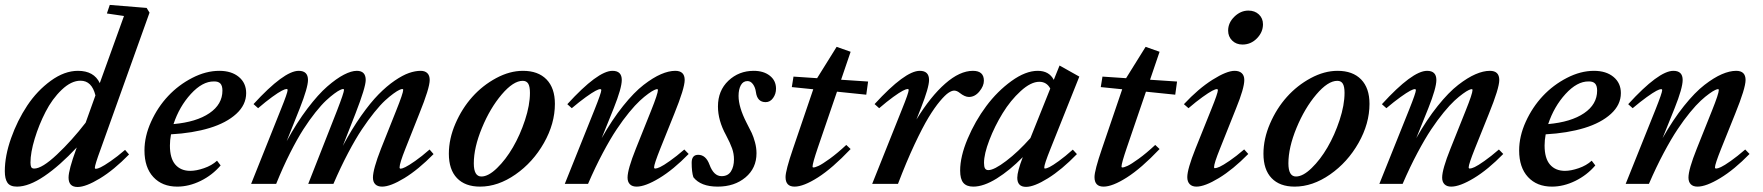

<svg xmlns="http://www.w3.org/2000/svg" viewBox="-20 -745 7142 778"><path d="M48.8 11.2Q21 11.2 10.3 -4.4Q-0.5 -20 -0.5 -51.3Q-0.5 -113.3 24.9 -185.1Q50.3 -256.8 90.3 -317.1Q130.4 -377.4 185.8 -417.7Q241.2 -458 295.9 -458Q360.8 -458 384.3 -408.2L482.4 -680.2L413.1 -690.4L424.8 -725.1L574.2 -712.9L585.9 -693.8L387.7 -140.1Q364.3 -76.7 364.3 -64.9Q364.3 -61 369.1 -61Q375 -61 387.9 -67.1Q400.9 -73.2 428 -91.8Q455.1 -110.4 486.8 -137.7L502.9 -119.1Q441.4 -56.2 384.5 -21.7Q327.6 12.7 294.4 12.7Q257.8 12.7 257.8 -25.4Q257.8 -56.2 288.6 -140.6L291 -147.5Q221.7 -73.2 159.2 -31Q96.7 11.2 48.8 11.2ZM103.5 -86.4Q103.5 -74.2 106.4 -68.1Q109.4 -62 118.7 -62Q150.4 -62 210.7 -118.7Q271 -175.3 327.1 -248L366.7 -358.4Q352.1 -418 306.2 -418Q268.6 -418 230 -381.1Q191.4 -344.2 164.6 -291.7Q137.7 -239.3 120.6 -182.9Q103.5 -126.5 103.5 -86.4Z M698.2 11.2Q637.2 11.2 601.3 -27.6Q565.4 -66.4 565.4 -135.3Q565.4 -192.9 592.3 -252Q619.1 -311 661.4 -356Q703.6 -400.9 759 -429.4Q814.5 -458 868.7 -458Q918 -458 947.8 -433.3Q977.5 -408.7 977.5 -367.7Q977.5 -320.3 937.5 -283.7Q897.5 -247.1 829.3 -226.3Q761.2 -205.6 672.9 -200.7Q668.5 -177.2 668.5 -155.3Q668.5 -103.5 690.4 -78.1Q712.4 -52.7 751 -52.7Q775.4 -52.7 806.6 -63.5Q837.9 -74.2 859.4 -93.8L874 -74.7Q840.3 -35.2 793 -12Q745.6 11.2 698.2 11.2ZM846.7 -415Q800.3 -415.5 753.4 -364.3Q706.5 -313 683.1 -242.2Q775.9 -250.5 828.6 -286.4Q881.3 -322.3 881.3 -377.9Q881.3 -397.9 872.8 -406.7Q864.3 -415.5 846.7 -415Z M997.6 0 1118.2 -301.8Q1145.5 -369.1 1145.5 -380.4Q1145.5 -384.3 1140.6 -384.3Q1135.3 -384.3 1121.8 -377.4Q1108.4 -370.6 1082.8 -352.1Q1057.1 -333.5 1025.9 -306.6L1007.3 -323.2Q1130.9 -458 1190.4 -458Q1228 -458 1228 -420.9Q1228 -390.6 1194.8 -306.2L1141.6 -172.9Q1182.1 -247.6 1225.8 -305.2Q1269.5 -362.8 1306.4 -394.8Q1343.3 -426.8 1373.5 -442.4Q1403.8 -458 1425.8 -458Q1461.9 -458 1461.9 -420.9Q1461.9 -391.6 1420.4 -284.7L1369.1 -153.8Q1405.3 -221.7 1443.1 -275.4Q1481 -329.1 1513.9 -362.5Q1546.9 -396 1579.3 -418.2Q1611.8 -440.4 1637.2 -449.2Q1662.6 -458 1684.6 -458Q1702.1 -458 1711.7 -448.5Q1721.2 -439 1721.2 -420.9Q1721.2 -388.2 1679.2 -284.7L1622.6 -142.1Q1599.1 -83 1599.1 -66.4Q1599.1 -61.5 1604 -61.5Q1609.4 -61.5 1622.6 -67.9Q1635.7 -74.2 1662.4 -92.8Q1689 -111.3 1720.7 -139.2L1736.8 -120.6Q1674.8 -57.6 1618.4 -23.2Q1562 11.2 1528.3 11.2Q1510.3 11.2 1500.7 1.7Q1491.2 -7.8 1491.2 -25.4Q1491.2 -59.1 1523.9 -142.6L1585.4 -296.9Q1613.8 -367.7 1613.8 -380.9Q1613.8 -384.3 1609.4 -384.3Q1606.4 -384.3 1598.1 -380.6Q1589.8 -377 1574.2 -365.7Q1558.6 -354.5 1540 -337.4Q1521.5 -320.3 1496.8 -289.8Q1472.2 -259.3 1446.5 -220.9Q1420.9 -182.6 1390.6 -125.2Q1360.4 -67.9 1331.1 0H1229L1345.7 -296.9Q1374 -370.1 1374 -380.9Q1374 -384.3 1369.6 -384.3Q1366.7 -384.3 1358.4 -380.6Q1350.1 -377 1334.7 -365.7Q1319.3 -354.5 1301 -337.4Q1282.7 -320.3 1258.3 -289.8Q1233.9 -259.3 1209.2 -220.9Q1184.6 -182.6 1155.5 -125.2Q1126.5 -67.9 1099.1 0Z M1925.3 11.2Q1864.7 11.2 1831.8 -23.2Q1798.8 -57.6 1798.8 -122.1Q1798.8 -182.6 1825.4 -244.1Q1852.1 -305.7 1893.8 -352.3Q1935.5 -398.9 1990.5 -428.5Q2045.4 -458 2099.1 -458Q2160.6 -458 2194.6 -423.1Q2228.5 -388.2 2228.5 -324.2Q2228.5 -244.1 2184.1 -165.8Q2139.6 -87.4 2068.8 -38.1Q1998 11.2 1925.3 11.2ZM1930.7 -29.8Q1959 -29.8 1994.1 -64Q2029.3 -98.1 2058.3 -147.9Q2087.4 -197.8 2107.4 -258.5Q2127.4 -319.3 2127.4 -368.7Q2127.4 -394.5 2120.4 -406Q2113.3 -417.5 2098.1 -417.5Q2060.1 -417.5 2012.9 -362.1Q1965.8 -306.6 1932.9 -226.8Q1899.9 -147 1899.9 -83Q1899.9 -29.8 1930.7 -29.8Z M2268.6 0 2389.6 -301.8Q2416.5 -369.1 2416.5 -379.9Q2416.5 -383.8 2411.6 -383.8Q2406.2 -383.8 2393.1 -377Q2379.9 -370.1 2354 -351.6Q2328.1 -333 2296.9 -306.6L2278.8 -322.8Q2402.3 -458 2461.9 -458Q2499.5 -458 2499.5 -420.9Q2499.5 -388.2 2466.8 -306.2L2418 -185.1Q2460.4 -260.3 2504.9 -315.7Q2549.3 -371.1 2587.9 -400.9Q2626.5 -430.7 2658.2 -444.3Q2689.9 -458 2716.3 -458Q2754.4 -458 2754.4 -420.9Q2754.4 -387.7 2712.4 -284.2L2655.3 -142.1Q2630.4 -79.6 2630.4 -66.9Q2630.4 -62 2635.3 -62Q2641.6 -62 2654.8 -68.1Q2668 -74.2 2694.3 -92.8Q2720.7 -111.3 2752.9 -139.2L2770.5 -121.1Q2708.5 -57.6 2651.6 -23.2Q2594.7 11.2 2559.6 11.2Q2542 11.2 2532.5 1.7Q2522.9 -7.8 2522.9 -25.4Q2522.9 -58.6 2556.6 -142.6L2618.2 -296.4Q2646 -365.7 2646 -380.4Q2646 -383.8 2642.1 -383.8Q2639.2 -383.8 2630.9 -380.1Q2622.6 -376.5 2606.9 -365.2Q2591.3 -354 2572.8 -336.9Q2554.2 -319.8 2529.3 -289.6Q2504.4 -259.3 2478.8 -220.9Q2453.1 -182.6 2422.6 -125.2Q2392.1 -67.9 2362.8 0Z M2888.2 11.2Q2819.3 11.2 2789.6 -26.9Q2782.7 -48.3 2782.7 -85.4Q2782.7 -117.7 2809.1 -117.7Q2840.3 -117.7 2855 -77.6Q2872.1 -31.2 2903.8 -31.2Q2929.7 -31.2 2941.9 -50.5Q2954.1 -69.8 2954.1 -99.1Q2954.1 -122.1 2946.5 -143.6Q2939 -165 2921.9 -197.3Q2889.2 -256.8 2889.2 -313.5Q2889.2 -377.9 2931.6 -418Q2974.1 -458 3034.2 -458Q3074.2 -458 3099.4 -438.2Q3124.5 -418.5 3124.5 -385.7Q3124.5 -364.3 3112.5 -347.7Q3100.6 -331.1 3082.5 -331.1Q3048.3 -331.1 3043 -372.1Q3040.5 -390.6 3031.2 -403.6Q3022 -416.5 3008.8 -416.5Q2991.2 -416.5 2981.9 -399.7Q2972.7 -382.8 2972.7 -356.4Q2972.7 -311 3004.9 -248Q3019 -221.2 3026.1 -206.1Q3033.2 -190.9 3039.3 -168.5Q3045.4 -146 3045.4 -124Q3045.4 -63.5 3000.7 -26.1Q2956.1 11.2 2888.2 11.2Z M3199.7 11.2Q3163.1 11.2 3163.1 -27.3Q3163.1 -54.2 3193.4 -142.6L3275.4 -383.3L3188.5 -392.1L3195.3 -434.6L3291 -428.2L3370.1 -555.2L3426.8 -535.2L3388.2 -421.9L3497.6 -414.6L3490.2 -361.3L3371.6 -373.5L3293.9 -146.5Q3272.5 -83.5 3272.5 -69.8Q3272.5 -66.4 3275.9 -66.4Q3282.7 -66.4 3297.1 -73Q3311.5 -79.6 3342.3 -101.8Q3373 -124 3409.2 -157.7L3426.8 -141.1Q3352.5 -63 3294.2 -25.9Q3235.8 11.2 3199.7 11.2Z M3514.2 0 3634.8 -301.8Q3662.1 -369.1 3662.1 -380.4Q3662.1 -384.3 3657.2 -384.3Q3651.9 -384.3 3638.4 -377.4Q3625 -370.6 3599.4 -352.1Q3573.7 -333.5 3542.5 -306.6L3523.9 -323.2Q3647.5 -458 3707 -458Q3744.6 -458 3744.6 -420.9Q3744.6 -390.6 3711.4 -306.2L3693.4 -260.7Q3751 -354.5 3810.1 -406.2Q3869.1 -458 3922.4 -458Q3966.8 -458 3966.8 -418Q3966.8 -396.5 3948.5 -374.3Q3930.2 -352.1 3906.2 -352.1Q3889.6 -352.1 3868.7 -368.7Q3857.4 -377.9 3846.2 -377.9Q3836.9 -377.9 3823.5 -369.1Q3810.1 -360.4 3788.3 -334.5Q3766.6 -308.6 3742.4 -268.8Q3718.3 -229 3685.5 -159.2Q3652.8 -89.4 3618.7 0Z M3923.8 11.2Q3896.5 11.2 3883.5 -4.2Q3870.6 -19.5 3870.6 -53.7Q3870.6 -110.8 3900.9 -182.6Q3931.2 -254.4 3976.3 -314.9Q4021.5 -375.5 4078.6 -416.7Q4135.7 -458 4185.1 -458Q4231 -458 4250 -421.4L4273.4 -479.5L4353.5 -434.6L4236.3 -141.1Q4211.4 -79.1 4211.4 -66.4Q4211.4 -62 4214.4 -62Q4220.2 -62 4232.7 -68.1Q4245.1 -74.2 4270.5 -92.5Q4295.9 -110.8 4327.1 -138.7L4343.8 -120.6Q4282.2 -57.1 4226.3 -22.5Q4170.4 12.2 4137.7 12.2Q4102.1 12.2 4102.1 -24.9Q4102.1 -50.3 4124.5 -108.4Q4071.8 -54.7 4018.8 -21.7Q3965.8 11.2 3923.8 11.2ZM3967.3 -85Q3967.3 -69.3 3971.4 -62.5Q3975.6 -55.7 3984.9 -55.7Q4008.3 -55.7 4057.1 -92.8Q4106 -129.9 4155.3 -185.5L4235.8 -386.2Q4221.2 -413.6 4191.4 -413.6Q4157.2 -413.6 4116 -376Q4074.7 -338.4 4042.7 -286.1Q4010.7 -233.9 3989 -177.5Q3967.3 -121.1 3967.3 -85Z M4451.7 11.2Q4415 11.2 4415 -27.3Q4415 -54.2 4445.3 -142.6L4527.3 -383.3L4440.4 -392.1L4447.3 -434.6L4543 -428.2L4622.1 -555.2L4678.7 -535.2L4640.1 -421.9L4749.5 -414.6L4742.2 -361.3L4623.5 -373.5L4545.9 -146.5Q4524.4 -83.5 4524.4 -69.8Q4524.4 -66.4 4527.8 -66.4Q4534.7 -66.4 4549.1 -73Q4563.5 -79.6 4594.2 -101.8Q4625 -124 4661.1 -157.7L4678.7 -141.1Q4604.5 -63 4546.1 -25.9Q4487.8 11.2 4451.7 11.2Z M5014.6 -564.5Q4989.3 -564.5 4972.9 -580.6Q4956.5 -596.7 4956.5 -621.1Q4956.5 -652.8 4981.9 -677.5Q5007.3 -702.1 5038.6 -702.1Q5064.5 -702.1 5081.1 -686.5Q5097.7 -670.9 5097.7 -646.5Q5097.7 -614.7 5073.2 -589.6Q5048.8 -564.5 5014.6 -564.5ZM4828.1 11.2Q4810.5 11.2 4800.8 1.2Q4791 -8.8 4791 -27.3Q4791 -59.6 4824.2 -142.6L4888.2 -301.8Q4915 -367.7 4915 -379.9Q4915 -383.8 4910.2 -383.8Q4904.8 -383.8 4891.6 -377Q4878.4 -370.1 4852.8 -351.8Q4827.1 -333.5 4795.9 -306.6L4777.3 -322.8Q4835.9 -385.7 4893.3 -421.9Q4950.7 -458 4982.9 -458Q5001.5 -458 5011.7 -448.5Q5022 -439 5022 -420.9Q5022 -387.7 4988.8 -306.2L4923.3 -142.1Q4899.4 -83 4899.4 -67.4Q4899.4 -63.5 4902.8 -63.5Q4909.2 -63.5 4922.4 -69.3Q4935.5 -75.2 4962.4 -93.5Q4989.3 -111.8 5021.5 -139.6L5038.1 -121.1Q4976.1 -58.1 4918.9 -23.4Q4861.8 11.2 4828.1 11.2Z M5226.1 11.2Q5165.5 11.2 5132.6 -23.2Q5099.6 -57.6 5099.6 -122.1Q5099.6 -182.6 5126.2 -244.1Q5152.8 -305.7 5194.6 -352.3Q5236.3 -398.9 5291.3 -428.5Q5346.2 -458 5399.9 -458Q5461.4 -458 5495.4 -423.1Q5529.3 -388.2 5529.3 -324.2Q5529.3 -244.1 5484.9 -165.8Q5440.4 -87.4 5369.6 -38.1Q5298.8 11.2 5226.1 11.2ZM5231.4 -29.8Q5259.8 -29.8 5294.9 -64Q5330.1 -98.1 5359.1 -147.9Q5388.2 -197.8 5408.2 -258.5Q5428.2 -319.3 5428.2 -368.7Q5428.2 -394.5 5421.1 -406Q5414.1 -417.5 5398.9 -417.5Q5360.8 -417.5 5313.7 -362.1Q5266.6 -306.6 5233.6 -226.8Q5200.7 -147 5200.7 -83Q5200.7 -29.8 5231.4 -29.8Z M5569.3 0 5690.4 -301.8Q5717.3 -369.1 5717.3 -379.9Q5717.3 -383.8 5712.4 -383.8Q5707 -383.8 5693.8 -377Q5680.7 -370.1 5654.8 -351.6Q5628.9 -333 5597.7 -306.6L5579.6 -322.8Q5703.1 -458 5762.7 -458Q5800.3 -458 5800.3 -420.9Q5800.3 -388.2 5767.6 -306.2L5718.8 -185.1Q5761.2 -260.3 5805.7 -315.7Q5850.1 -371.1 5888.7 -400.9Q5927.2 -430.7 5959 -444.3Q5990.7 -458 6017.1 -458Q6055.2 -458 6055.2 -420.9Q6055.2 -387.7 6013.2 -284.2L5956.1 -142.1Q5931.2 -79.6 5931.2 -66.9Q5931.2 -62 5936 -62Q5942.4 -62 5955.6 -68.1Q5968.8 -74.2 5995.1 -92.8Q6021.5 -111.3 6053.7 -139.2L6071.3 -121.1Q6009.3 -57.6 5952.4 -23.2Q5895.5 11.2 5860.4 11.2Q5842.8 11.2 5833.3 1.7Q5823.7 -7.8 5823.7 -25.4Q5823.7 -58.6 5857.4 -142.6L5918.9 -296.4Q5946.8 -365.7 5946.8 -380.4Q5946.8 -383.8 5942.9 -383.8Q5939.9 -383.8 5931.6 -380.1Q5923.3 -376.5 5907.7 -365.2Q5892.1 -354 5873.5 -336.9Q5855 -319.8 5830.1 -289.6Q5805.2 -259.3 5779.5 -220.9Q5753.9 -182.6 5723.4 -125.2Q5692.9 -67.9 5663.6 0Z M6268.6 11.2Q6207.5 11.2 6171.6 -27.6Q6135.7 -66.4 6135.7 -135.3Q6135.7 -192.9 6162.6 -252Q6189.5 -311 6231.7 -356Q6273.9 -400.9 6329.3 -429.4Q6384.8 -458 6439 -458Q6488.3 -458 6518.1 -433.3Q6547.9 -408.7 6547.9 -367.7Q6547.9 -320.3 6507.8 -283.7Q6467.8 -247.1 6399.7 -226.3Q6331.5 -205.6 6243.2 -200.7Q6238.8 -177.2 6238.8 -155.3Q6238.8 -103.5 6260.7 -78.1Q6282.7 -52.7 6321.3 -52.7Q6345.7 -52.7 6377 -63.5Q6408.2 -74.2 6429.7 -93.8L6444.3 -74.7Q6410.6 -35.2 6363.3 -12Q6315.9 11.2 6268.6 11.2ZM6417 -415Q6370.6 -415.5 6323.7 -364.3Q6276.9 -313 6253.4 -242.2Q6346.2 -250.5 6398.9 -286.4Q6451.7 -322.3 6451.7 -377.9Q6451.7 -397.9 6443.1 -406.7Q6434.6 -415.5 6417 -415Z M6567.4 0 6688.5 -301.8Q6715.3 -369.1 6715.3 -379.9Q6715.3 -383.8 6710.4 -383.8Q6705.1 -383.8 6691.9 -377Q6678.7 -370.1 6652.8 -351.6Q6627 -333 6595.7 -306.6L6577.6 -322.8Q6701.2 -458 6760.7 -458Q6798.3 -458 6798.3 -420.9Q6798.3 -388.2 6765.6 -306.2L6716.8 -185.1Q6759.3 -260.3 6803.7 -315.7Q6848.1 -371.1 6886.7 -400.9Q6925.3 -430.7 6957 -444.3Q6988.8 -458 7015.1 -458Q7053.2 -458 7053.2 -420.9Q7053.2 -387.7 7011.2 -284.2L6954.1 -142.1Q6929.2 -79.6 6929.2 -66.9Q6929.2 -62 6934.1 -62Q6940.4 -62 6953.6 -68.1Q6966.8 -74.2 6993.2 -92.8Q7019.5 -111.3 7051.8 -139.2L7069.3 -121.1Q7007.3 -57.6 6950.4 -23.2Q6893.6 11.2 6858.4 11.2Q6840.8 11.2 6831.3 1.7Q6821.8 -7.8 6821.8 -25.4Q6821.8 -58.6 6855.5 -142.6L6917 -296.4Q6944.8 -365.7 6944.8 -380.4Q6944.8 -383.8 6940.9 -383.8Q6938 -383.8 6929.7 -380.1Q6921.4 -376.5 6905.8 -365.2Q6890.1 -354 6871.6 -336.9Q6853 -319.8 6828.1 -289.6Q6803.2 -259.3 6777.6 -220.9Q6752 -182.6 6721.4 -125.2Q6690.9 -67.9 6661.6 0Z"/></svg>

Font: Elstob 8pt SemiBold
Style: Italic
Weight: 600
Italic angle: -20°
Designer: Peter S. Baker
Version: Version 1.015